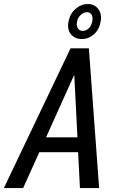

<svg xmlns="http://www.w3.org/2000/svg" viewBox="-44 -957 584 977"><path d="M190.4 -258.3H350.1L334 -573.7H332.5ZM353.5 -182.6H156.2L73.7 0H-24.4L314.9 -710.9H408.2L460.4 0H362.8ZM425.3 -847.7Q429.7 -869.6 421.9 -882.3Q414.1 -895 397.5 -895Q380.9 -894.5 366.7 -880.9Q351.6 -867.2 347.7 -845.7Q343.8 -824.2 352.5 -812.5Q360.4 -799.8 377 -799.8Q393.6 -799.8 407.2 -812.5Q420.9 -825.2 425.3 -847.7ZM316.4 -783.2Q296.9 -807.6 304.7 -847.7Q312.5 -887.7 340.8 -912.1Q369.1 -936.5 403.3 -936.5Q437.5 -936.5 456.5 -910.6Q475.6 -884.8 467.8 -844.7Q460 -804.7 432.6 -781.2Q405.3 -757.8 371.1 -758.3Q336.9 -758.8 316.4 -783.2Z"/></svg>

Font: RobotoCondensed-Italic
Style: Italic
Weight: 400
Designer: Google
Version: Version 1.200311; 2013